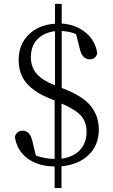

<svg xmlns="http://www.w3.org/2000/svg" viewBox="-20 -836 575 980"><path d="M293.9 -307.6V-26.4Q352.5 -33.2 387.2 -69.3Q421.9 -105.5 421.9 -163.1Q421.9 -212.9 393.6 -245.1Q365.2 -277.3 293.9 -307.6ZM260.7 -400.4V-676.8Q204.1 -669.9 170.9 -635.7Q137.7 -601.6 137.7 -543.9Q137.7 -492.2 168 -458.5Q198.2 -424.8 260.7 -400.4ZM294.9 -386.7 300.8 -384.8Q403.3 -345.7 443.8 -294.4Q484.4 -243.2 484.4 -174.8Q484.4 -94.7 432.1 -44.9Q379.9 4.9 293.9 12.7V124H258.8V13.7Q172.9 12.7 119.1 -28.3Q65.4 -69.3 55.7 -138.7Q66.4 -168.9 94.7 -168.9Q132.8 -168.9 144.5 -118.2L163.1 -42Q206.1 -26.4 258.8 -24.4V-323.2L242.2 -330.1Q158.2 -362.3 116.7 -410.2Q75.2 -458 75.2 -530.3Q75.2 -609.4 127 -659.7Q178.7 -710 260.7 -714.8V-816.4H294.9V-715.8Q367.2 -710.9 417 -669.9Q466.8 -628.9 476.6 -563.5Q467.8 -533.2 438.5 -533.2Q400.4 -533.2 387.7 -585L368.2 -662.1Q335.9 -675.8 294.9 -677.7Z"/></svg>

Font: Bpmf Zihi Serif Light
Style: Light
Weight: 300
Foundry: But Ko
Version: Version 1.320